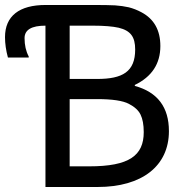

<svg xmlns="http://www.w3.org/2000/svg" viewBox="-20 -747 717 767"><path d="M654.8 -223.1C654.8 -318.8 609.4 -378.9 518.6 -403.8V-407.7C586.4 -440.4 620.6 -492.2 620.6 -563C620.6 -626 595.7 -670.9 545.4 -697.8C528.3 -707 511.7 -713.4 494.6 -717.8C477.5 -721.7 459.5 -724.1 439.5 -725.6C419.4 -726.6 391.1 -727.1 354.5 -727.1H162.1C57.1 -727.1 0 -683.1 0 -598.6C0 -572.8 3.9 -545.4 11.7 -517.1H94.7V-521.5C83.5 -542.5 78.1 -566.9 78.1 -594.7C78.1 -627.9 106 -644.5 161.6 -644.5V0H370.1C547.4 0 654.8 -84 654.8 -223.1ZM520 -549.3C520 -460.4 469.7 -431.6 368.2 -431.6H258.3V-644.5H351.1C395.5 -644.5 430.2 -641.6 454.1 -636.2C502 -624.5 520 -599.6 520 -549.3ZM554.2 -219.2C554.2 -125.5 496.1 -82.5 336.9 -82.5H258.3V-351.1H368.2C428.7 -351.1 471.2 -344.7 495.1 -332C517.6 -320.3 533.2 -306.2 541.5 -289.1C549.8 -272 554.2 -249 554.2 -219.2Z"/></svg>

Font: SG Kara SemiBold
Style: Regular
Weight: 400
Designer: Damoon Khanjanzadeh
Version: Version 1.000